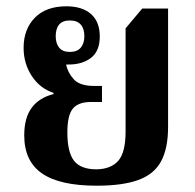

<svg xmlns="http://www.w3.org/2000/svg" viewBox="-20 -579 621 610"><path d="M287 11Q170 11 113.5 -28Q57 -67 57 -149Q57 -205 81 -237Q105 -269 150 -280V-284Q107 -298 81 -337.5Q55 -377 55 -427Q55 -486 90.5 -522.5Q126 -559 191 -559Q241 -559 269 -534.5Q297 -510 297 -463Q297 -417 269.5 -395.5Q242 -374 198 -374Q193 -374 190 -374Q195 -349 214 -327.5Q233 -306 279 -306H304V-255H269Q229 -255 211.5 -234Q194 -213 194 -158Q194 -96 215 -68.5Q236 -41 287 -41Q333 -42 356 -68.5Q379 -95 379 -161V-489L432 -552H514V-176Q514 -107 491.5 -66Q469 -25 419 -7Q369 11 287 11ZM202 -414Q225 -414 236.5 -427.5Q248 -441 248 -464Q248 -488 236.5 -501Q225 -514 202 -514Q179 -514 168 -501Q157 -488 157 -464Q157 -441 168 -427.5Q179 -414 202 -414Z"/></svg>

Font: Noto Serif Thai SemiCondensed
Style: Bold
Weight: 700
Width: 4
Designer: Monotype Design Team
Foundry: Monotype Imaging Inc.
Version: Version 2.002; ttfautohint (v1.8.4.7-5d5b)